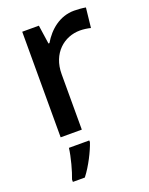

<svg xmlns="http://www.w3.org/2000/svg" viewBox="-144 -624 716 921"><g transform="rotate(-20 213.5 -164.0)"><path d="M351 -549C277 -549 221 -501 187 -443H182L168 -539H83V0H191V-283C191 -390 264 -450 345 -450C362 -450 384 -447 399 -443L410 -544C394 -547 369 -549 351 -549ZM207 70V61H103C98 104 79 174 65 209V221H126C162 175 194 109 207 70Z"/></g></svg>

Font: Noto Sans Balinese Medium
Style: Regular
Weight: 500
Designer: Aditya Bayu, David Williams
Foundry: David Williams
Version: Version 2.005